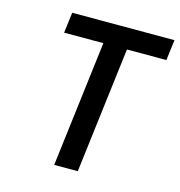

<svg xmlns="http://www.w3.org/2000/svg" viewBox="-103 -784 810 865"><g transform="rotate(15 302.5 -351.5)"><path d="M128 -693 116 -597H299L227 -10H337L409 -597H593L605 -693Z"/></g></svg>

Font: Bluebird
Style: LiObl
Weight: 300
Designer: Jasper
Foundry: Cannot Into Space Fonts
Version: Version 0.98